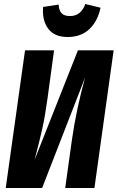

<svg xmlns="http://www.w3.org/2000/svg" viewBox="-20 -946 592 966"><path d="M319.8 -759.8Q253.9 -759.8 222.7 -801.5Q191.4 -843.3 196.8 -911.1L274.9 -922.9Q276.9 -892.1 290.5 -878.7Q304.2 -865.2 332 -865.2Q387.2 -865.2 409.2 -925.8L485.8 -907.2Q471.2 -838.4 429.2 -799.1Q387.2 -759.8 319.8 -759.8ZM551.8 -692.9 455.1 0H308.1L341.8 -242.2Q364.3 -397.9 408.2 -556.2L191.9 0H8.8L106 -692.9H252L219.2 -452.1Q207 -362.8 192.4 -296.9Q177.7 -231 153.8 -141.1L372.1 -692.9Z"/></svg>

Font: Fira Sans Compressed
Style: Bold Italic
Weight: 700
Width: 3
Italic angle: -8°
Designer: Carrois Corporate & Edenspiekermann AG
Foundry: Carrois Corporate GbR & Edenspiekermann AG
Version: Version 4.203;PS 004.203;hotconv 1.0.88;makeotf.lib2.5.64775